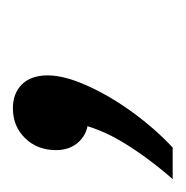

<svg xmlns="http://www.w3.org/2000/svg" viewBox="-44 -131 288 298"><g transform="rotate(-90 100.0 18.0)"><path d="M20 142H-29Q5 103 28 65Q51 27 58 -10L65 11Q43 11 29.5 -3Q16 -17 16 -39Q16 -68 34.5 -87Q53 -106 81 -106Q104 -106 118 -92Q132 -78 132 -52Q132 -26 116 9.5Q100 45 74.5 80Q49 115 20 142Z"/></g></svg>

Font: Wix Madefor Text
Style: Italic
Weight: 400
Italic angle: -12°
Designer: Dalton Maag Ltd
Foundry: Dalton Maag Ltd
Version: Version 3.100